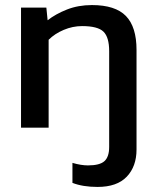

<svg xmlns="http://www.w3.org/2000/svg" viewBox="-20 -504 618 758"><path d="M365 234Q307 234 266 218V139Q283 144 298.5 146.5Q314 149 327 149Q374 149 392.5 132Q411 115 411 76V-302Q411 -357 388.5 -379Q366 -401 304 -401Q267 -401 231.5 -386Q196 -371 172 -347V0H63V-474H163L168 -424Q200 -449 244.5 -466.5Q289 -484 343 -484Q435 -484 477 -441Q519 -398 519 -307V86Q519 153 480.5 193.5Q442 234 365 234Z"/></svg>

Font: Kanit
Style: Regular
Weight: 400
Designer: Katatrad Team
Foundry: CadsonDemak
Version: Version 2.000; ttfautohint (v1.8.3)